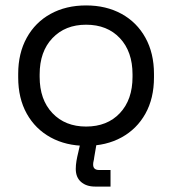

<svg xmlns="http://www.w3.org/2000/svg" viewBox="-20 -523 634 707"><path d="M47 -238V-251Q47 -327 78.5 -384Q110 -441 166.5 -472Q223 -503 297 -503Q371 -503 427.5 -472Q484 -441 515.5 -384Q547 -327 547 -251V-238Q547 -161 515.5 -104.5Q484 -48 427.5 -17Q371 14 297 14Q223 14 166.5 -17Q110 -48 78.5 -104.5Q47 -161 47 -238ZM468 -240V-249Q468 -333 421.5 -382.5Q375 -432 297 -432Q220 -432 173 -382.5Q126 -333 126 -249V-240Q126 -156 173 -106.5Q220 -57 297 -57Q375 -57 421.5 -106.5Q468 -156 468 -240ZM330 164Q298 164 278.5 147Q259 130 259 99Q259 85 261.5 70Q264 55 268 39L280 -14H339L327 56Q326 65 324.5 70.5Q323 76 323 83Q323 103 345 103H387V164Z"/></svg>

Font: Space Grotesk Frontify
Style: Regular
Weight: 400
Designer: Florian Karsten
Version: Version 2.000